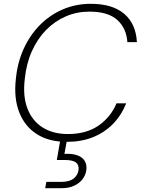

<svg xmlns="http://www.w3.org/2000/svg" viewBox="-20 -732 740 1007"><path d="M330 12Q236 12 172.5 -29Q109 -70 80.5 -144Q52 -218 63 -316Q71 -403 104 -475.5Q137 -548 189.5 -601Q242 -654 310 -683Q378 -712 456 -712Q570 -712 631.5 -659.5Q693 -607 698 -511H648Q643 -584 595 -627.5Q547 -671 449 -671Q383 -671 325 -646Q267 -621 221.5 -574.5Q176 -528 147 -463Q118 -398 110 -318Q99 -227 124 -162.5Q149 -98 203.5 -63.5Q258 -29 336 -29Q433 -29 497 -73.5Q561 -118 591 -190H642Q616 -126 571.5 -81Q527 -36 466.5 -12Q406 12 330 12ZM217 255 223 222H300Q344 222 366.5 204Q389 186 392 159Q395 133 378 120Q361 107 318 107H278L298 -7H333L318 75Q359 73 385.5 82.5Q412 92 424 111.5Q436 131 433 158Q430 185 413.5 207Q397 229 369 242Q341 255 305 255Z"/></svg>

Font: DM Sans 17pt ExtraLight
Style: Italic
Weight: 250
Italic angle: -10°
Version: Version 4.004;gftools[0.9.30]